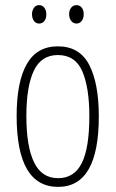

<svg xmlns="http://www.w3.org/2000/svg" viewBox="-20 -720 452 750"><path d="M366 -265Q366 10 207 10Q45 10 45 -267Q45 -400 84.5 -469.5Q124 -539 206 -539Q291 -539 328.5 -466.5Q366 -394 366 -265ZM83 -267Q83 -148 113 -86Q143 -24 207 -24Q270 -24 299.5 -83Q329 -142 329 -266Q329 -378 301.5 -441.5Q274 -505 206 -505Q141 -505 112 -443.5Q83 -382 83 -267ZM105 -664Q105 -679 112.5 -689.5Q120 -700 133 -700Q145 -700 153 -690Q161 -680 161 -664Q161 -647 153 -637.5Q145 -628 133 -628Q120 -628 112.5 -638.5Q105 -649 105 -664ZM250 -665Q250 -680 258 -690Q266 -700 279 -700Q291 -700 299 -690.5Q307 -681 307 -665Q307 -648 299 -638Q291 -628 279 -628Q266 -628 258 -638.5Q250 -649 250 -665Z"/></svg>

Font: Noto Sans Myanmar UI ExtraCondensed ExtraLight
Style: Regular
Weight: 200
Width: 2
Designer: Monotype Design Team
Foundry: Monotype Imaging Inc.
Version: Version 2.103; ttfautohint (v1.8.4.7-5d5b)